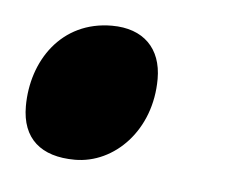

<svg xmlns="http://www.w3.org/2000/svg" viewBox="-28 -177 287 219"><g transform="rotate(5 115.5 -68.0)"><path d="M64 10C109 10 150 -31 150 -90C150 -125 129 -146 93 -146C35 -146 3 -98 3 -46C3 -9 25 10 64 10Z"/></g></svg>

Font: Noto Sans ExtraCondensed
Style: Bold Italic
Weight: 700
Width: 2
Italic angle: -12°
Designer: Monotype Design Team
Foundry: Monotype Imaging Inc.
Version: Version 2.013